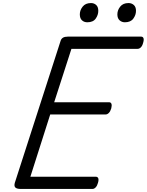

<svg xmlns="http://www.w3.org/2000/svg" viewBox="-20 -1238 962 1258"><path d="M116 0Q91 0 81 -9Q71 -18 77 -40L377 -970Q381 -984 392.5 -991Q404 -998 424 -998H905Q916 -998 920 -988Q924 -978 918 -958Q913 -938 903 -928Q893 -918 882 -918H448L335 -568H695Q706 -568 710 -558Q714 -548 709 -528Q703 -508 693 -498Q683 -488 672 -488H309L179 -80H608Q619 -80 623.5 -70.5Q628 -61 622 -40Q617 -21 607 -10.5Q597 0 586 0ZM552 -1092Q531 -1092 517 -1105Q503 -1118 503 -1144Q503 -1171 521.5 -1194.5Q540 -1218 576 -1218Q596 -1218 610 -1205.5Q624 -1193 624 -1167Q624 -1140 607 -1116Q590 -1092 552 -1092ZM798 -1092Q778 -1092 763.5 -1105Q749 -1118 749 -1144Q749 -1171 767.5 -1194.5Q786 -1218 822 -1218Q842 -1218 856.5 -1205.5Q871 -1193 871 -1167Q871 -1140 853.5 -1116Q836 -1092 798 -1092Z"/></svg>

Font: Playwrite AU VIC
Style: Regular
Weight: 400
Designer: Veronika Burian, José Scaglione
Foundry: TypeTogether
Version: Version 1.002